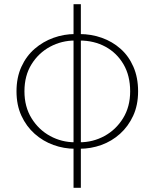

<svg xmlns="http://www.w3.org/2000/svg" viewBox="-20 -701 740 919"><path d="M339 11Q286 11 236 -7Q186 -25 146 -60.5Q106 -96 82.5 -147Q59 -198 59 -264Q59 -330 82.5 -381.5Q106 -433 146 -467.5Q186 -502 236 -520Q286 -538 339 -538V-507Q275 -507 220 -477.5Q165 -448 131 -393.5Q97 -339 97 -264Q97 -190 131 -135Q165 -80 220 -50Q275 -20 339 -20ZM361 11V-20Q425 -20 480 -50Q535 -80 569 -135Q603 -190 603 -264Q603 -339 571 -393.5Q539 -448 484.5 -477.5Q430 -507 361 -507V-538Q417 -538 467.5 -520Q518 -502 557 -467.5Q596 -433 618.5 -381.5Q641 -330 641 -264Q641 -198 617.5 -147Q594 -96 554.5 -60.5Q515 -25 465 -7Q415 11 361 11ZM332 198V-681H367V198Z"/></svg>

Font: Noto Sans TC
Style: Regular
Weight: 100
Designer: Ryoko NISHIZUKA 西塚涼子 (kana, bopomofo & ideographs); Paul D. Hunt (Latin, Greek & Cyrillic); Sandoll Communications 산돌커뮤니
Foundry: Adobe
Version: Version 2.004;hotconv 1.0.118;makeotfexe 2.5.65603